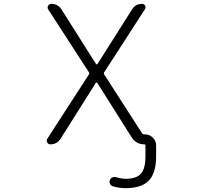

<svg xmlns="http://www.w3.org/2000/svg" viewBox="-20 -774 1040 1001"><path d="M736.3 -73.2Q759.8 -73.2 776.9 -56.2Q793.9 -39.1 793.9 -15.6V42Q793.9 127.9 755.9 167.5Q717.8 207 635.7 207Q602.5 207 568.4 197.3Q558.6 194.3 553.7 185.1Q548.8 175.8 552.7 166Q554.7 156.2 564 151.9Q573.2 147.5 583 149.4Q609.4 157.2 634.8 158.2Q691.4 158.2 714.8 131.3Q738.3 104.5 738.3 42V-15.6Q738.3 -21.5 732.4 -21.5Q689.5 -21.5 666 -58.6L487.3 -341.8Q486.3 -343.8 483.4 -343.8Q480.5 -343.8 479.5 -341.8L295.9 -50.8Q277.3 -21.5 242.2 -21.5Q231.4 -21.5 226.6 -31.2Q223.6 -36.1 223.6 -40Q223.6 -45.9 226.6 -50.8L443.4 -385.7Q447.3 -391.6 443.4 -397.5L231.4 -724.6Q225.6 -734.4 231 -744.1Q236.3 -753.9 248 -753.9Q282.2 -753.9 300.8 -724.6L480.5 -440.4Q481.4 -438.5 484.4 -438.5Q487.3 -438.5 488.3 -440.4L668.9 -725.6Q686.5 -753.9 720.7 -753.9Q731.4 -753.9 736.3 -744.1Q741.2 -734.4 735.4 -725.6L523.4 -397.5Q519.5 -391.6 523.4 -385.7L720.7 -79.1Q724.6 -73.2 732.4 -73.2Z"/></svg>

Font: Rounded Mgen+ 2m light
Style: Regular
Weight: 200
Designer: [Source Han Sans]
Ryoko NISHIZUKA  (kana & ideographs); Paul D. Hunt (Latin, Greek & Cyrillic); Wenlong ZHANG  (bopomofo
Version: Version 1.059.20150602